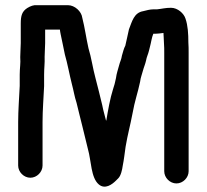

<svg xmlns="http://www.w3.org/2000/svg" viewBox="-20 -653 796 740"><path d="M144 -15V-183C144 -229 148 -275 150 -321V-365C150 -392 153 -409 152 -434C152 -453 154 -470 154 -487V-539H211V-538C212 -533 212 -527 214 -520C220 -494 224 -470 230 -443C240 -409 248 -364 257 -329C264 -303 267 -281 275 -257C283 -226 289 -198 297 -168L319 -78C332 -33 330 32 361 58C385 78 412 58 427 43L436 34C446 24 451 1 453 -14C458 -39 460 -59 464 -87C472 -135 482 -169 491 -217C499 -263 511 -295 520 -338C522 -355 527 -365 531 -381C534 -393 540 -406 543 -420C545 -433 551 -444 554 -457L558 -473C562 -487 565 -510 571 -523C578 -523 586 -523 594 -524L610 -526C610 -513 612 -502 612 -486C613 -474 613 -462 613 -450V7C613 32 635 54 660 54C685 54 707 32 707 7V-450C707 -463 707 -476 706 -489C706 -523 704 -555 695 -581C689 -601 665 -623 639 -623C617 -623 605 -619 585 -617H571C558 -617 544 -613 532 -610C496 -604 489 -570 477 -540C473 -519 467 -497 463 -477C457 -466 454 -452 450 -439C448 -424 442 -414 439 -401C435 -386 429 -369 427 -352C424 -337 420 -321 415 -307C405 -276 396 -227 390 -190C389 -189 389 -188 389 -187C384 -208 378 -226 374 -248C366 -283 357 -316 348 -352C338 -388 332 -432 321 -467C312 -507 307 -546 297 -585C294 -609 268 -633 242 -633H121C110 -634 98 -630 85 -622C65 -609 60 -593 60 -562V-487C60 -469 58 -453 58 -433C60 -408 56 -392 56 -365V-322C54 -277 50 -228 50 -183V-15C50 10 72 32 97 32C122 32 144 10 144 -15Z"/></svg>

Font: Electronic
Style: ExBlk
Weight: 900
Version: Version 1.011